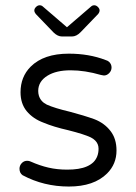

<svg xmlns="http://www.w3.org/2000/svg" viewBox="-20 -700 509 721"><path d="M390.1 -467.3Q385.3 -472.2 376.5 -474.6Q314.5 -498.5 238.3 -498.5Q144 -498.5 95.2 -449.7Q57.1 -411.6 57.1 -353.5Q57.1 -311 80.1 -282.7Q104 -253.9 143.6 -239.3Q180.7 -223.6 236.8 -210.9Q296.4 -195.8 320.8 -184.1Q330.6 -179.2 337.4 -172.4Q350.1 -159.7 350.1 -141.6Q350.1 -110.8 331.1 -91.3Q311 -71.8 273.4 -65.9Q255.4 -63 232.4 -63Q194.3 -63 161.9 -70.6Q129.4 -78.1 95.2 -93.3Q89.4 -96.2 82 -96.2Q69.8 -96.2 61.5 -87.2Q53.2 -78.1 53.2 -66.4Q53.2 -50.3 64.9 -42Q144.5 0.5 238.3 0.5Q333 0.5 382.3 -48.8Q417.5 -84 417.5 -134.8Q417.5 -179.2 395 -208Q372.6 -237.3 335.4 -252Q294.9 -266.6 242.7 -280.3Q185.1 -293.9 155.8 -307.1Q132.8 -318.4 126 -340.8Q123.5 -349.1 123.5 -358.4Q123.5 -394.5 158.7 -416Q191.4 -436 245.1 -436Q298.8 -436 358.9 -418.5L370.1 -416.5Q381.3 -416.5 390.1 -425.5Q398.9 -434.6 398.9 -446.5Q398.9 -458.5 390.1 -467.3ZM212.9 -563H250Q267.1 -563 282.7 -579.1L348.6 -647.5Q354 -654.3 354 -661.1Q354 -667.5 347.7 -673.8Q341.3 -680.2 334 -680.2Q327.1 -680.2 322.3 -675.8L231.4 -597.7L140.6 -675.8Q135.7 -680.2 128.9 -680.2Q121.6 -680.2 115.2 -673.8Q108.9 -667.5 108.9 -660.9Q108.9 -654.3 114.3 -647.5Q181.2 -578.1 181.6 -577.6Q196.8 -563 212.9 -563Z"/></svg>

Font: YuPearl-ExtraLight
Style: ExtraLight
Weight: 200
Designer: Max Yao
Foundry: Max-Everyday
Version: Version 1.011; ttfautohint (v1.8.3)